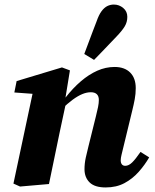

<svg xmlns="http://www.w3.org/2000/svg" viewBox="-20 -808 680 843"><path d="M68 11 39 -2 129 -425 178 -392 43 -402 53 -452 252 -512 287 -499 265 -364 270 -358 242 -227Q230 -170 218.5 -113.5Q207 -57 195 0ZM444 15Q396 15 373.5 -7Q351 -29 351 -65Q351 -90 356.5 -115.5Q362 -141 368 -164L401 -297Q407 -320 410.5 -338Q414 -356 414 -369Q414 -386 405 -394.5Q396 -403 379 -403Q361 -403 341.5 -395Q322 -387 299.5 -370.5Q277 -354 249 -327L246 -380H268Q300 -421 335 -451Q370 -481 407 -497.5Q444 -514 483 -514Q527 -514 551.5 -489.5Q576 -465 576 -421Q576 -396 571.5 -372Q567 -348 561 -324L521 -159Q517 -142 513.5 -128Q510 -114 510 -104Q510 -93 515 -86.5Q520 -80 530 -80Q545 -80 560 -94.5Q575 -109 597 -141L635 -117Q616 -84 589 -53.5Q562 -23 526.5 -4Q491 15 444 15ZM350 -571Q359 -595 368 -619Q377 -643 386 -667Q395 -691 404 -714Q414 -743 426 -759Q438 -775 451.5 -781.5Q465 -788 480 -788Q503 -788 521 -773Q539 -758 539 -734Q539 -711 527.5 -692Q516 -673 492 -648Q476 -631 459 -613.5Q442 -596 426 -579Q410 -562 393 -545Z"/></svg>

Font: Source Serif 4
Style: Bold Italic
Weight: 700
Italic angle: -12°
Designer: Frank Grießhammer
Foundry: Adobe Systems Incorporated
Version: Version 4.004;hotconv 1.0.116;makeotfexe 2.5.65601